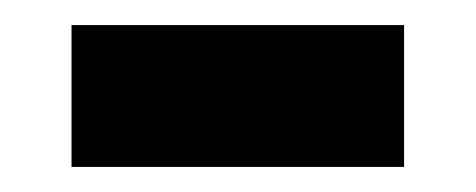

<svg xmlns="http://www.w3.org/2000/svg" viewBox="-20 -376 379 153"><path d="M37 -243V-356H302V-243Z"/></svg>

Font: Georama ExtraCondensed Thin SemiBold
Style: Regular
Weight: 600
Version: Version 1.001